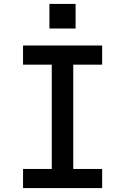

<svg xmlns="http://www.w3.org/2000/svg" viewBox="-20 -963 640 983"><path d="M98 0V-98H245V-632H98V-730H503V-632H355V-98H503V0ZM233 -943H367V-817H233Z"/></svg>

Font: Tiny SemiBold
Style: Regular
Weight: 600
Designer: Philipp Nurullin, Konstantin Bulenkov
Foundry: JetBrains
Version: Version 2.251; ttfautohint (v1.8.4.7-5d5b)